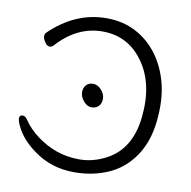

<svg xmlns="http://www.w3.org/2000/svg" viewBox="-81 -794 887 892"><g transform="rotate(10 362.5 -347.5)"><path d="M41 -150Q29 -174 30.5 -187Q32 -200 45 -200Q58 -200 68 -185Q95 -144 138.5 -112Q182 -80 231.5 -62.5Q281 -45 339.5 -45Q398 -45 454 -72Q575 -128 592 -288.5Q609 -449 535 -550Q464 -649 343.5 -649Q223 -649 130 -545Q123 -537 111.5 -537Q100 -537 89 -554Q78 -571 79 -581.5Q80 -592 84 -596Q203 -713 352 -713Q428 -713 489.5 -681Q551 -649 593.5 -591.5Q636 -534 655 -457.5Q674 -381 663.5 -282Q653 -183 606 -114.5Q559 -46 486 -14Q413 18 326 18Q216 18 133 -44Q68 -91 41 -150ZM399 -341Q399 -319 386.5 -306Q374 -293 353 -293Q332 -293 315 -313.5Q298 -334 298 -355Q298 -376 310 -389Q322 -402 343 -402Q364 -402 381.5 -382.5Q399 -363 399 -341Z"/></g></svg>

Font: LXGW WenKai
Style: Regular
Weight: 400
Designer: LXGW / Fontworks Inc.
Foundry: LXGW / Fontworks Inc.
Version: Version 1.520; June 14, 2025